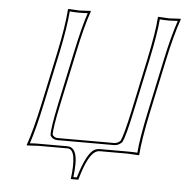

<svg xmlns="http://www.w3.org/2000/svg" viewBox="-55 -701 864 895"><g transform="rotate(5 377.5 -253.5)"><path d="M282.2 0H144Q144 0 91.3 2.9L90.8 0Q115.2 -68.8 143.6 -200.2L195.8 -444.8Q221.7 -567.4 227.1 -645L229.5 -647.9Q231.4 -647.9 281.2 -645Q281.2 -645 333.5 -647.9L334 -645Q309.6 -577.6 281.7 -444.8L229.5 -200.2Q205.1 -85.4 207 -57.1Q215.8 -44.4 230.5 -43.9H496.6Q513.2 -44.9 524.9 -57.1Q538.6 -85 563.5 -200.2L615.7 -444.8Q644 -578.6 647.9 -645L649.9 -647.9Q651.9 -647.9 701.2 -645Q701.2 -645 753.9 -647.9L754.9 -645Q727.1 -565.4 701.7 -444.8L649.4 -200.2Q621.6 -67.4 617.2 0L615.2 2.9Q613.3 2.9 564 0H431.2Q394.5 0 363.3 82Q354 107.4 344.2 141.1H309.1Q327.1 1 282.2 0ZM282.2 -9.8Q324.7 -7.8 324.7 68.4Q324.7 95.2 320.3 130.9H336.4Q371.1 15.1 407.7 -4.4Q418.9 -9.8 431.2 -9.8H564Q588.4 -9.8 607.4 -8.3Q612.8 -76.7 639.6 -202.1L691.9 -447.3Q715.8 -560.5 741.7 -636.7Q722.2 -635.3 701.2 -634.8Q676.3 -634.8 657.7 -636.7Q652.3 -569.3 625.5 -442.9L573.2 -197.8Q548.8 -82 534.2 -52.7L533.2 -51.3L532.2 -49.8Q515.6 -34.2 496.6 -34.2H230.5Q208.5 -35.2 198.2 -52.2L197.3 -54.2V-56.2Q195.3 -85 219.7 -202.1L272 -447.3Q298.3 -570.8 320.3 -636.2Q301.8 -634.8 281.2 -634.8Q255.9 -634.8 236.3 -637.2Q230 -559.6 205.6 -442.9L153.3 -197.8Q127.4 -75.2 104.5 -8.3Q123.5 -9.8 144 -9.8Z"/></g></svg>

Font: Linux Biolinum Outline O
Style: Italic
Weight: 400
Italic angle: -12°
Designer: Philipp H. Poll
Foundry: Philipp H. Poll
Version: Version 0.6.2